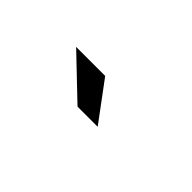

<svg xmlns="http://www.w3.org/2000/svg" viewBox="16 -948 567 567"><g transform="rotate(45 300.0 -664.0)"><path d="M282.9 -603.2 155.2 -725.1H276.6L367.1 -603.2Z"/></g></svg>

Font: Red Hat Display VF
Style: Regular
Weight: 300
Designer: Pentagram, MCKL
Foundry: Pentagram, MCKL
Version: Version 1.023